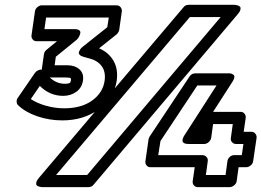

<svg xmlns="http://www.w3.org/2000/svg" viewBox="-20 -746 1077 791"><path d="M53.2 -342.8 124 -445.8Q128.4 -452.1 136.5 -456.1Q144.5 -460 151.9 -459L161.1 -522.9Q162.6 -533.7 171.9 -541L214.8 -576.2H130.9Q120.1 -576.2 114.3 -584Q108.4 -591.8 109.9 -601.1L124 -699.2Q125.5 -710 134.5 -717Q143.6 -724.1 151.9 -724.1H460Q470.7 -724.1 476.8 -716.3Q482.9 -708.5 481.9 -699.2L471.2 -623Q469.7 -613.8 460 -604L388.2 -546.9Q427.2 -530.3 447.3 -496.1Q467.3 -461.9 460.9 -414.1Q449.7 -340.8 386.7 -295.4Q323.7 -250 236.8 -250Q183.6 -250 134.5 -266.6Q85.4 -283.2 55.2 -312Q48.8 -317.4 48.6 -326.9Q48.3 -336.4 53.2 -342.8ZM106.9 -337.9Q132.3 -320.8 169.7 -310.3Q207 -299.8 244.1 -299.8Q315.4 -299.8 359.9 -332Q404.3 -364.3 411.1 -414.1Q416 -450.7 398.7 -473.9Q381.3 -497.1 346.2 -505.9H345.2L326.2 -511.2Q313.5 -514.6 308.3 -520.3Q303.2 -525.9 305.2 -531.5Q307.1 -537.1 310.5 -542.5Q314 -547.9 317.9 -550.8L321.8 -554.2L421.9 -633.8L428.2 -673.8H169.9L163.1 -626H286.1Q299.8 -626 305.9 -621.6Q312 -617.2 311 -610.8Q310.1 -604.5 307.1 -598.1Q304.2 -591.8 300.8 -587.4L296.9 -583L210 -512.2L205.1 -477.1H257.8Q288.6 -477.1 307.4 -460.2Q326.2 -443.4 321.8 -414.1Q317.4 -384.3 294.2 -367.7Q271 -351.1 240.2 -351.1Q185.1 -351.1 144 -392.1ZM141.1 -14.2 734.9 -714.8Q742.7 -726.1 756.8 -726.1H944.8Q946.8 -726.1 950 -725.8Q953.1 -725.6 959.5 -723.6Q965.8 -721.7 969 -718Q972.2 -714.4 970.5 -706.3Q968.8 -698.2 959 -687L366.2 14.2Q358.4 24.9 344.2 24.9H154.8Q152.8 24.9 149.9 24.7Q147 24.4 140.4 22.5Q133.8 20.5 130.9 16.8Q127.9 13.2 129.6 5.1Q131.3 -2.9 141.1 -14.2ZM185.1 -426.8Q212.4 -400.9 247.1 -400.9Q258.3 -400.9 263.7 -402.8Q269 -404.8 269.8 -406.5Q270.5 -408.2 272 -414.1Q272.5 -417.5 272.5 -419.9Q272.5 -422.4 270.8 -423.8Q269 -425.3 264.4 -426Q259.8 -426.8 251 -426.8ZM210.9 -24.9H338.9L889.2 -675.8H762.2ZM579.1 -82 591.8 -170.9Q591.8 -174.3 596.2 -183.1L761.2 -431.2Q769 -443.8 785.2 -443.8H919.9Q919.9 -443.4 924.3 -443.8Q928.7 -444.3 933.6 -442.4Q938.5 -440.4 942.4 -437.5Q946.3 -434.6 945.3 -426.8Q944.3 -418.9 937 -408.2L857.9 -285.2H971.2Q981.9 -285.2 987.8 -277.1Q993.7 -269 992.2 -259.8L983.9 -203.1H1015.1Q1025.9 -203.1 1032 -195.3Q1038.1 -187.5 1037.1 -178.2L1022.9 -82Q1021.5 -71.3 1012.5 -64.2Q1003.4 -57.1 994.1 -57.1H962.9L955.1 0Q953.6 10.7 944.3 17.8Q935.1 24.9 925.8 24.9H794.9Q784.2 24.9 778.3 17.1Q772.5 9.3 773.9 0L782.2 -57.1H600.1Q589.4 -57.1 583.5 -64.9Q577.6 -72.8 579.1 -82ZM631.8 -106.9H814Q823.2 -106.9 830.3 -99.9Q837.4 -92.8 835.9 -82L828.1 -24.9H909.2L917 -82Q918 -91.3 926 -99.1Q934.1 -106.9 944.8 -106.9H976.1L982.9 -152.8H952.1Q942.9 -152.8 936 -160.2Q929.2 -167.5 931.2 -178.2L939 -234.9H857.9L850.1 -178.2Q848.6 -168.9 840.1 -160.9Q831.5 -152.8 820.8 -152.8H756.8Q744.6 -152.8 738.3 -156.5Q731.9 -160.2 731.9 -165.5Q731.9 -170.9 733.6 -176.3Q735.4 -181.6 737.8 -185.5L740.2 -189L872.1 -394H793L641.1 -165Z"/></svg>

Font: Trueno ExtraBold Outline
Style: Italic
Weight: 800
Width: 6
Designer: Julieta Ulanovsky
Foundry: Julieta Ulanovsky
Version: Version 3.001b | FøM Fix